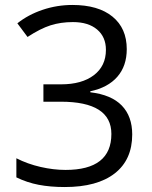

<svg xmlns="http://www.w3.org/2000/svg" viewBox="-20 -744 612 774"><path d="M272 -724Q210 -724 152 -704.5Q94 -685 50 -650L91 -595Q143 -629 184 -642Q225 -655 274 -655Q336 -655 371.5 -625Q407 -595 407 -543Q407 -478 358.5 -441Q310 -404 226 -404H155V-334H225Q429 -334 429 -204Q429 -59 244 -59Q196 -59 143.5 -71Q91 -83 46 -106V-29Q89 -8 136 1Q183 10 241 10Q372 10 442.5 -45Q513 -100 513 -202Q513 -275 471 -318.5Q429 -362 344 -372V-376Q415 -391 453 -434.5Q491 -478 491 -546Q491 -630 433.5 -677Q376 -724 272 -724Z"/></svg>

Font: OpenSansMMV
Style: Regular
Weight: 400
Designer: Steve Matteson
Foundry: Ascender Corporation
Version: Version 4.000